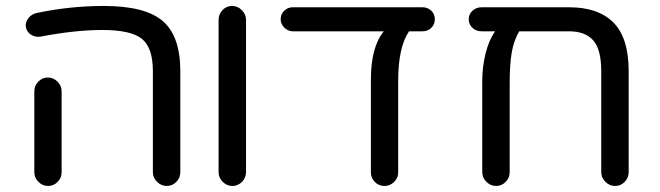

<svg xmlns="http://www.w3.org/2000/svg" viewBox="-20 -614 2196 639"><path d="M65.9 -524.9Q64 -540.5 74.5 -553.7Q85 -566.9 102.1 -570.8Q213.4 -594.2 325.2 -594.2Q463.4 -594.2 521.7 -543.9Q580.1 -493.7 580.1 -377V-41Q580.1 -22.5 566.9 -8.8Q553.7 4.9 535.2 4.9Q516.6 4.9 502.7 -8.8Q488.8 -22.5 488.8 -41V-377Q488.8 -455.1 452.4 -484.6Q416 -514.2 320.8 -514.2Q230 -514.2 115.2 -492.2Q97.7 -489.3 83.3 -498.5Q68.8 -507.8 65.9 -524.9ZM185.1 -310.1V-41Q185.1 -22.5 171.9 -8.8Q158.7 4.9 140.1 4.9Q121.6 4.9 107.9 -8.8Q94.2 -22.5 94.2 -41V-310.1Q94.2 -328.6 107.4 -342.3Q120.6 -356 139.2 -356Q157.7 -356 171.4 -342.3Q185.1 -328.6 185.1 -310.1Z M798.8 -547.9V-41Q798.8 -22.5 785.4 -8.8Q772 4.9 753.4 4.9Q734.9 4.9 721.2 -8.8Q707.5 -22.5 707.5 -41V-547.9Q707.5 -566.9 720.7 -580.6Q733.9 -594.2 752.4 -594.2Q771 -594.2 784.9 -580.3Q798.8 -566.4 798.8 -547.9Z M1386.2 -509.8H1341.3Q1305.2 -456.5 1305.2 -345.2V-40Q1305.2 -21.5 1291.5 -8.3Q1277.8 4.9 1259.3 4.9Q1240.7 4.9 1227.5 -8.3Q1214.4 -21.5 1214.4 -40V-349.1Q1214.4 -457.5 1257.3 -509.8H954.1Q938.5 -509.8 926.3 -522Q914.1 -534.2 914.1 -549.8Q914.1 -566.9 926 -578.4Q938 -589.8 954.1 -589.8H1386.2Q1403.3 -589.8 1415.3 -578.4Q1427.2 -566.9 1427.2 -549.8Q1427.2 -532.7 1415.3 -521.2Q1403.3 -509.8 1386.2 -509.8Z M2072.3 -377V-41Q2072.3 -22.5 2059.1 -8.8Q2045.9 4.9 2027.3 4.9Q2008.8 4.9 1994.9 -8.8Q1981 -22.5 1981 -41V-377Q1981 -449.7 1954.3 -479.7Q1927.7 -509.8 1874 -509.8H1708Q1689.9 -479 1683.1 -439.2Q1676.3 -399.4 1676.3 -339.8V-41Q1676.3 -22.5 1663.1 -8.8Q1649.9 4.9 1631.3 4.9Q1612.8 4.9 1598.9 -8.8Q1585 -22.5 1585 -41V-345.2Q1585 -391.6 1596.2 -436.5Q1607.4 -481.4 1627.9 -509.8H1583Q1564.9 -509.8 1552.5 -521.2Q1540 -532.7 1540 -549.8Q1540 -566.9 1552.5 -578.4Q1564.9 -589.8 1583 -589.8H1874Q1971.2 -589.8 2021.7 -538.8Q2072.3 -487.8 2072.3 -377Z"/></svg>

Font: Aka-Acid-Varela
Style: Regular
Weight: 400
Designer: Joe Prince, Avraham Cornfeld, Cyberella
Foundry: Joe Prince, Avraham Cornfeld, Cyberella
Version: Version 2.000; ttfautohint (v1.5.33-1714) -l 8 -r 50 -G 200 